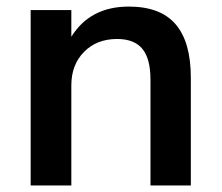

<svg xmlns="http://www.w3.org/2000/svg" viewBox="-20 -570 682 590"><path d="M74.2 0V-539.1H199.2V-457Q256.8 -549.8 376 -549.8Q472.7 -549.8 519.5 -495.6Q566.4 -441.4 566.4 -331.1V0H442.4V-325.2Q442.4 -389.6 417.5 -419.9Q392.6 -450.2 339.8 -450.2Q277.3 -450.2 238.3 -410.6Q199.2 -371.1 199.2 -307.6V0Z"/></svg>

Font: Min Sans SemiBold
Style: Regular
Weight: 600
Designer: Jinseong-Kim, NotoSansCJK, Nunito
Foundry: Jinseong-Kim
Version: Version 1.400;Glyphs 3.1.2 (3151)